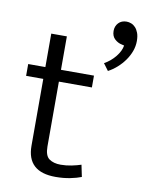

<svg xmlns="http://www.w3.org/2000/svg" viewBox="-83 -789 641 848"><g transform="rotate(10 237.5 -365.0)"><path d="M315 -417H167V-126Q167 -85 186.5 -71Q206 -57 238 -57Q263 -57 287 -62Q311 -67 329 -73L340 -20Q320 -12 290 -6Q260 0 225 0Q97 0 97 -117V-417H20V-470H97V-620H167V-470H315ZM411 -627Q395 -630 380.5 -643Q366 -656 366 -680Q366 -701 379.5 -715.5Q393 -730 416 -730Q426 -730 436.5 -726Q447 -722 455.5 -713Q464 -704 469.5 -689.5Q475 -675 475 -653Q475 -630 467 -608Q459 -586 445 -566Q431 -546 412 -529Q393 -512 372 -501L349 -532Q378 -548 398.5 -573.5Q419 -599 423 -624Z"/></g></svg>

Font: Ek Mukta Light
Style: Regular
Weight: 300
Designer: Girish Dalvi and Yashodeep Gholap
Foundry: Ek Type
Version: Version 2.538;PS 1.002;hotconv 16.6.51;makeotf.lib2.5.65220;